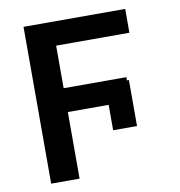

<svg xmlns="http://www.w3.org/2000/svg" viewBox="-81 -802 823 877"><g transform="rotate(-10 330.0 -363.5)"><path d="M85.9 0V-727.3H557.5V-616.8H217.7V-419.4H508.5V-404.5H517.8V-191.1H407V-308.9H217.7V0Z"/></g></svg>

Font: Inter P Semi Bold
Style: Regular
Weight: 600
Designer: Rasmus Andersson
Foundry: rsms
Version: Version 3.018;git-588b23468